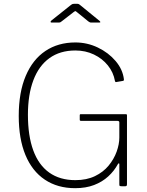

<svg xmlns="http://www.w3.org/2000/svg" viewBox="-20 -974 770 1004"><path d="M373 10Q281 10 214.5 -34.5Q148 -79 113 -163.5Q78 -248 78 -368Q78 -491 114.5 -577Q151 -663 217.5 -707.5Q284 -752 374 -752Q436 -752 491.5 -725.5Q547 -699 584.5 -655Q622 -611 628 -559Q628 -556 627.5 -554Q627 -552 623 -551L588 -545Q586 -544 584 -545.5Q582 -547 581 -551Q573 -596 544 -632Q515 -668 471 -689Q427 -710 374 -710Q294 -710 238.5 -670Q183 -630 154.5 -554.5Q126 -479 126 -374Q126 -264 154 -187.5Q182 -111 237.5 -71.5Q293 -32 374 -32Q433 -32 476.5 -53Q520 -74 548 -108Q576 -142 590 -181Q604 -220 604 -255V-334Q604 -342 593 -342H404Q400 -342 398.5 -343.5Q397 -345 397 -348V-371Q397 -377 402 -377H638Q641 -377 642.5 -375.5Q644 -374 644 -371V-11Q644 -4 641.5 -2Q639 0 634 0H617Q611 0 607.5 -1Q604 -2 604 -9V-115Q604 -120 601.5 -120Q599 -120 596 -115Q577 -80 546 -51.5Q515 -23 472 -6.5Q429 10 373 10ZM442 -862 383 -910Q376 -916 374 -916Q372 -916 364 -910L302 -862Q297 -858 294.5 -857Q292 -856 287 -856H250Q245 -856 244.5 -859Q244 -862 248 -866L347 -945Q352 -949 356 -951.5Q360 -954 367 -954H385Q391 -954 394.5 -951Q398 -948 401 -946L499 -866Q511 -856 498 -856H457Q453 -856 449.5 -857.5Q446 -859 442 -862Z"/></svg>

Font: Libre Franklin Thin
Style: Regular
Weight: 100
Designer: Pablo Impallari, Rodrigo Fuenzalida, Nhung Nguyen
Foundry: Impallari Type
Version: Version 3.000